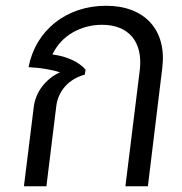

<svg xmlns="http://www.w3.org/2000/svg" viewBox="-20 -646 631 666"><path d="M97 -274 63 0H141L175 -276C181 -330 218 -372 274 -387L277 -404C257 -429 213 -451 162 -457C191 -521 259 -560 334 -560C428 -560 476 -499 465 -404L415 0H493L543 -411C559 -542 482 -626 348 -626C211 -626 104 -542 79 -413C121 -411 162 -404 188 -395C139 -373 103 -327 97 -274Z"/></svg>

Font: TPK Tissa Web
Style: Italic
Weight: 400
Italic angle: -7°
Designer: Jacques Le Bailly, Suppakit Chalermlarp | Katatrad Co.,Ltd.
Foundry: Jacques Le Bailly, Cadson Demak Co.,Ltd.
Version: Version 5.000;Glyphs 3.1.2 (3151)